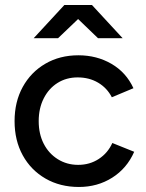

<svg xmlns="http://www.w3.org/2000/svg" viewBox="-20 -732 582 764"><path d="M294 12Q219 12 161 -21.5Q103 -55 70.5 -114Q38 -173 38 -250Q38 -327 70.5 -386Q103 -445 160.5 -478.5Q218 -512 292 -512Q365 -512 423.5 -478Q482 -444 511 -381L425 -345Q406 -382 370.5 -403Q335 -424 289 -424Q244 -424 209 -402Q174 -380 154 -340.5Q134 -301 134 -250Q134 -199 154 -160Q174 -121 210 -98.5Q246 -76 291 -76Q337 -76 373 -99.5Q409 -123 427 -163L514 -128Q485 -62 426.5 -25Q368 12 294 12ZM370 -580 237 -708V-712H346L468 -580ZM114 -580 236 -712H345V-708L211 -580Z"/></svg>

Font: Figtree Light Medium
Style: Regular
Weight: 500
Version: Version 2.001;gftools[0.9.30]